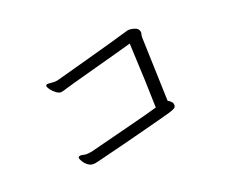

<svg xmlns="http://www.w3.org/2000/svg" viewBox="-89 -836 1179 1002"><g transform="rotate(-30 500.0 -335.0)"><path d="M184 -141Q184 -151 196 -151Q202 -151 215.5 -145Q229 -139 252 -139H262Q339 -145 476 -155Q613 -165 664 -171Q684 -298 713 -528Q676 -524 620.5 -519Q565 -514 444.5 -503Q324 -492 307.5 -489.5Q291 -487 279 -487Q267 -487 253.5 -500.5Q240 -514 232.5 -529.5Q225 -545 225 -550Q225 -560 233.5 -560Q242 -560 257 -555Q272 -550 291 -550L302 -551Q342 -555 480.5 -567.5Q619 -580 735 -593H739Q752 -593 773 -583Q794 -573 794 -553Q794 -546 790.5 -540Q787 -534 785 -522L735 -171Q753 -155 755 -143V-139Q755 -124 744 -119.5Q733 -115 711 -112.5Q689 -110 645 -106.5Q601 -103 547 -98.5Q493 -94 438.5 -90Q384 -86 339 -83Q294 -80 269 -78L246 -77Q223 -77 209 -91.5Q195 -106 189.5 -121.5Q184 -137 184 -141Z"/></g></svg>

Font: LXGW WenKai
Style: Regular
Weight: 400
Designer: LXGW / Fontworks Inc.
Foundry: LXGW / Fontworks Inc.
Version: Version 1.520; June 14, 2025